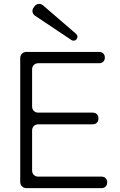

<svg xmlns="http://www.w3.org/2000/svg" viewBox="-20 -967 619 987"><path d="M346 -762 162 -885Q149 -893 147 -906Q145 -919 155 -931L157 -934Q167 -947 181 -947Q193 -947 203 -938L371 -793Q384 -781 374 -766Q368 -758 358 -758Q351 -758 346 -762ZM84 -32V-668Q84 -682 93 -691Q102 -700 116 -700H490Q503 -700 511 -692Q519 -684 519 -671Q519 -658 511 -650Q503 -642 490 -642H177Q163 -642 154 -633Q145 -624 145 -610V-420Q145 -406 154 -397Q163 -388 177 -388H456Q470 -388 478 -380Q486 -372 486 -358Q486 -344 478 -336Q470 -328 456 -328H177Q163 -328 154 -319Q145 -310 145 -296V-91Q145 -77 154 -68Q163 -59 177 -59H502Q515 -59 523 -51Q531 -43 531 -30Q531 -16 523 -8Q515 0 502 0H116Q102 0 93 -9Q84 -18 84 -32Z"/></svg>

Font: Higure Gothic
Style: Regular
Weight: 400
Designer: Yoshimichi Ohira
Foundry: Positype
Version: Version 1.000